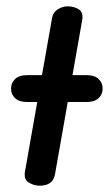

<svg xmlns="http://www.w3.org/2000/svg" viewBox="-20 -588 356 608"><path d="M106 0Q87 0 71 -10Q55 -20 59 -44L145 -532Q148 -549 163 -558.5Q178 -568 194 -568Q214 -568 229.5 -558.5Q245 -549 240 -523L154 -35Q150 -16 137.5 -8Q125 0 106 0ZM15 -307Q15 -326 28 -338Q41 -350 65 -350H255Q279 -350 292 -338Q305 -326 305 -307Q305 -289 292 -277Q279 -265 255 -265H65Q41 -265 28 -277Q15 -289 15 -307Z"/></svg>

Font: Edu QLD Beginners
Style: Regular
Weight: 400
Designer: Tina and Corey Anderson
Foundry: Google for Education
Version: Version 1.001